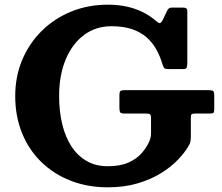

<svg xmlns="http://www.w3.org/2000/svg" viewBox="-20 -785 948 820"><path d="M513.5 -400Q499.2 -400 494.6 -396.5Q490 -393 490 -378V-324.5Q490 -310.5 493.4 -305.2Q496.7 -300 511.5 -300H604.5Q616.7 -300 620.9 -296.7Q625 -293.5 625 -280.5V-218.5Q625 -205.8 623.2 -198.1Q621.5 -190.5 618 -182Q607 -156.3 585.6 -131.5Q564.2 -106.8 528.9 -90.9Q493.5 -75 440 -75Q389.8 -75 351 -96.9Q312.3 -118.8 285.9 -158.6Q259.5 -198.5 246 -253.6Q232.5 -308.8 232.5 -375Q232.5 -463.5 260.4 -530.6Q288.3 -597.7 338.6 -635.4Q389 -673 456 -673Q506.2 -673 543 -660.7Q579.7 -648.5 605.1 -626.4Q630.5 -604.2 647 -575Q663.5 -545.7 673.7 -511.5Q677.7 -499 681 -494.5Q684.2 -490 701.5 -490H762.5Q775 -490 777.5 -496.7Q780 -503.5 780 -515.7V-737Q780 -746.5 775.5 -749.5Q771 -752.5 761.5 -752.5H713Q705 -752.5 701 -748.8Q697 -745 693.7 -739L675 -699.5Q668.5 -687.5 663.6 -686.4Q658.7 -685.3 648.7 -693.5Q624.2 -715.5 593.2 -731.5Q562.2 -747.5 524.1 -756.3Q486 -765 440 -765Q356.5 -765 284.6 -735.8Q212.7 -706.5 159 -653.8Q105.2 -601 75.1 -529.8Q45 -458.5 45 -375Q45 -287.7 74.4 -216Q103.7 -144.2 157 -92.6Q210.3 -41 282.4 -13Q354.5 15 440 15Q510.5 15 567.6 -1.9Q624.8 -18.7 668.1 -45.7Q711.5 -72.7 741 -103.9Q770.5 -135 786.3 -163.2Q791.8 -172.5 793.4 -180.9Q795 -189.2 795 -204V-282Q795 -293.5 798.1 -296.7Q801.3 -300 812.5 -300H875Q887.3 -300 891.1 -302.9Q895 -305.7 895 -317.5V-375.5Q895 -392.3 890.5 -396.1Q886 -400 870 -400Z"/></svg>

Font: Besley
Style: Regular
Weight: 400
Designer: Owen Earl
Foundry: indestructible type*
Version: Version 4.000